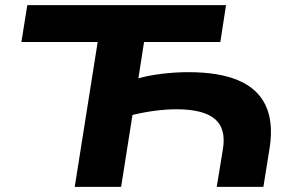

<svg xmlns="http://www.w3.org/2000/svg" viewBox="-20 -725 1147 745"><path d="M270 0 359 -562H63L86 -705H857L835 -562H539L517 -421Q554 -432 607 -438.5Q660 -445 711 -445Q829 -445 904 -413.5Q979 -382 1010 -317.5Q1041 -253 1027 -156L1002 0H821L845 -147Q858 -226 813.5 -263.5Q769 -301 664 -301Q627 -301 583.5 -295.5Q540 -290 494 -279L450 0Z"/></svg>

Font: Nunito Sans 10pt Expanded ExtraBold
Style: Italic
Weight: 800
Width: 7
Italic angle: -9°
Designer: Vernon Adams
Foundry: Vernon Adams
Version: Version 3.101;gftools[0.9.27]